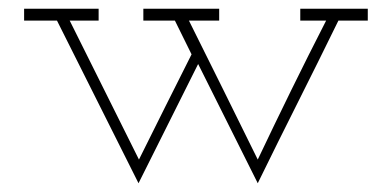

<svg xmlns="http://www.w3.org/2000/svg" viewBox="-20 -395 894 438"><path d="M432 -249 568 23Q614 -71 660 -162.5Q706 -254 752 -348H819V-375H665V-348H724Q683 -268 644.5 -189.5Q606 -111 568 -31Q529 -110 490 -189Q451 -268 411 -348H480V-375H307V-348H379L417 -271Q387 -211 357.5 -152.5Q328 -94 297 -31Q259 -107 219 -187.5Q179 -268 139 -348H205V-375H35V-348H110Q157 -254 203 -162.5Q249 -71 296 23Z"/></svg>

Font: Josefin Slab Thin Light
Style: Regular
Weight: 300
Version: Version 2.000